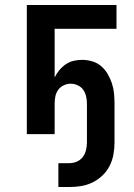

<svg xmlns="http://www.w3.org/2000/svg" viewBox="-20 -540 540 773"><path d="M215 213V117H258Q274 117 288.5 111Q303 105 312.5 93Q322 81 326 65.5Q330 50 330 34V-123Q330 -138 326.5 -152.5Q323 -167 315 -178.5Q307 -190 293 -196.5Q279 -203 265 -203Q250 -203 236.5 -196.5Q223 -190 214.5 -178.5Q206 -167 203 -152.5Q200 -138 200 -123V0H88V-520H449V-424H200V-228Q207 -243 218.5 -257Q230 -271 244.5 -281Q259 -291 276 -295Q293 -299 311 -299Q331 -299 351.5 -293Q372 -287 387.5 -273.5Q403 -260 413.5 -242Q424 -224 430.5 -204.5Q437 -185 439 -164.5Q441 -144 441 -123V34Q441 59 436.5 83Q432 107 421 128.5Q410 150 392 167Q374 184 352.5 194.5Q331 205 307 209Q283 213 258 213Z"/></svg>

Font: Iosevka SS18
Style: Bold
Weight: 700
Monospace: yes
Designer: Belleve Invis
Foundry: Belleve Invis
Version: Version 25.1.1; ttfautohint (v1.8.4)